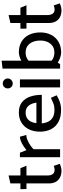

<svg xmlns="http://www.w3.org/2000/svg" viewBox="758 -1504 763 2318"><g transform="rotate(-90 1139.0 -344.5)"><path d="M268 -479H180V-622L84 -600V-479H15L16 -406H84V-135Q84 -86 103 -52Q122 -18 157 -0.5Q192 17 239 17Q254 17 269.5 13.5Q285 10 299 5Q313 0 321 -4L296 -77Q286 -73 273.5 -69.5Q261 -66 249 -66Q213 -66 196.5 -89.5Q180 -113 180 -150V-406H298Z M497 0V-321Q521 -344 550.5 -363.5Q580 -383 611.5 -395.5Q643 -408 669 -408L648 -485Q622 -485 591.5 -472Q561 -459 533 -440.5Q505 -422 486 -406L455 -485H401V0Z M1153 -221V-231Q1153 -302 1131.5 -363Q1110 -424 1063.5 -461Q1017 -498 941 -498Q869 -498 817 -465.5Q765 -433 737 -376Q709 -319 709 -243Q709 -167 738.5 -109.5Q768 -52 827 -20Q886 12 972 12Q1006 12 1037 5Q1068 -2 1096 -14.5Q1124 -27 1148 -41L1118 -111Q1078 -92 1046.5 -80Q1015 -68 972 -68Q918 -68 883 -87.5Q848 -107 830.5 -142Q813 -177 809 -221ZM811 -286Q816 -326 831.5 -355Q847 -384 874 -400Q901 -416 938 -416Q975 -416 999.5 -400Q1024 -384 1039 -355Q1054 -326 1060 -286Z M1340 0V-485H1243V0ZM1290 -572Q1315 -572 1333 -589.5Q1351 -607 1351 -632Q1351 -658 1333 -675Q1315 -692 1290 -692Q1265 -692 1248 -674.5Q1231 -657 1231 -632Q1231 -606 1248 -589Q1265 -572 1290 -572Z M1524 0 1566 -63V-706L1470 -695V0ZM1530 -343Q1561 -381 1591.5 -398.5Q1622 -416 1666 -416Q1712 -416 1744 -393Q1776 -370 1792.5 -330Q1809 -290 1809 -238Q1809 -190 1792 -152Q1775 -114 1743.5 -91.5Q1712 -69 1666 -69Q1623 -69 1590.5 -86Q1558 -103 1527 -142L1499 -74Q1521 -42 1552 -23Q1583 -4 1614 4.5Q1645 13 1665 13Q1738 13 1792.5 -18.5Q1847 -50 1877 -107Q1907 -164 1907 -239Q1907 -317 1878 -375.5Q1849 -434 1795 -466Q1741 -498 1666 -498Q1646 -498 1615 -489Q1584 -480 1553.5 -461Q1523 -442 1501 -412Z M2205 -479H2117V-622L2021 -600V-479H1952L1953 -406H2021V-135Q2021 -86 2040 -52Q2059 -18 2094 -0.5Q2129 17 2176 17Q2191 17 2206.5 13.5Q2222 10 2236 5Q2250 0 2258 -4L2233 -77Q2223 -73 2210.5 -69.5Q2198 -66 2186 -66Q2150 -66 2133.5 -89.5Q2117 -113 2117 -150V-406H2235Z"/></g></svg>

Font: Catamaran Thin Medium
Style: Regular
Weight: 500
Version: Version 2.000